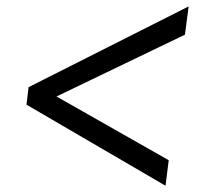

<svg xmlns="http://www.w3.org/2000/svg" viewBox="-20 -621 652 598"><path d="M69 -349.5 567.5 -601 556 -513 156 -320.5 505.5 -122 495.5 -42.5 62.5 -295Z"/></svg>

Font: Merriweather 20pt
Style: Italic
Weight: 400
Italic angle: -7.8°
Version: Version 2.101